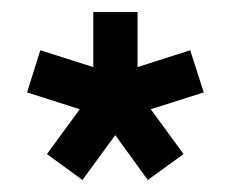

<svg xmlns="http://www.w3.org/2000/svg" viewBox="-20 -720 398 319"><path d="M117 -421 58 -464 112.5 -538.5 25 -566.5 47 -636.5 135 -608.5V-700H208.5V-608.5L296 -636.5L318.5 -566.5L230.5 -538.5L285 -464L225.5 -421L171.5 -495.5Z"/></svg>

Font: Urbanist SemiBold
Style: Regular
Weight: 600
Designer: Corey Hu
Foundry: Corey Hu
Version: Version 1.321; ttfautohint (v1.8.4.7-5d5b)